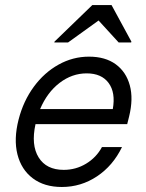

<svg xmlns="http://www.w3.org/2000/svg" viewBox="-20 -736 582 766"><path d="M226.7 10Q156.7 10 110.8 -24.6Q65 -59.2 49.6 -120Q34.2 -180.8 54.2 -259.2Q73.3 -333.3 115 -390Q156.7 -446.7 213.8 -478.3Q270.8 -510 335 -510Q400 -510 441.7 -479.6Q483.3 -449.2 497.9 -395.4Q512.5 -341.7 495 -270.8L487.5 -240.8H121.7Q103.3 -157.5 134.2 -107.9Q165 -58.3 234.2 -58.3Q282.5 -58.3 323.3 -82.9Q364.2 -107.5 386.7 -149.2H466.7Q430.8 -75 367.1 -32.5Q303.3 10 226.7 10ZM140 -300.8H430Q441.7 -366.7 413.3 -405Q385 -443.3 325.8 -443.3Q267.5 -443.3 217.9 -405.4Q168.3 -367.5 140 -300.8ZM196.7 -566.7 197.5 -570 348.3 -715.8H425L504.2 -570L503.3 -566.7H453.3L373.3 -654.2L251.7 -566.7Z"/></svg>

Font: Funnel Sans Light Light
Style: Italic
Weight: 300
Italic angle: -14.036°
Version: Version 1.000